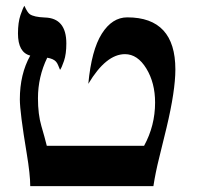

<svg xmlns="http://www.w3.org/2000/svg" viewBox="-20 -637 675 657"><path d="M415.5 -577.6Q580.1 -577.6 580.1 -399.4Q580.1 -326.7 549.8 -199.7Q537.6 -148.4 524.9 -97.9Q512.2 -47.4 504.9 0H83.5Q83.5 -39.6 71.3 -112.8Q47.9 -253.4 47.9 -296.9Q47.9 -383.3 83.5 -446.8Q41.5 -457.5 41.5 -522.5Q41.5 -560.1 50 -585.2Q58.6 -610.4 63.5 -617.2Q73.7 -594.2 82 -588.4Q96.2 -578.6 133.3 -577.1Q207 -575.2 207 -488.3Q207 -452.1 199 -428.5Q190.9 -404.8 185.5 -397.9Q181.6 -407.2 178.7 -414.3Q175.8 -421.4 171.4 -426.3Q162.6 -436 141.6 -439.5Q109.9 -374 109.9 -300.8Q109.9 -245.6 121.6 -205.8Q133.3 -166 140.1 -138.2H473.1Q510.7 -207 510.7 -286.1Q510.7 -353.5 480.7 -402.6Q450.7 -451.7 407.7 -451.7Q342.8 -451.7 282.2 -350.1Q293 -465.8 328.4 -521.7Q363.8 -577.6 415.5 -577.6Z"/></svg>

Font: Cardo-Italic
Style: Italic
Weight: 400
Italic angle: -12°
Designer: David J. Perry
Foundry: David J. Perry
Version: Version 0.991